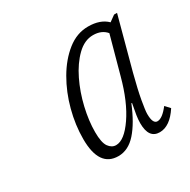

<svg xmlns="http://www.w3.org/2000/svg" viewBox="-89 -804 498 503"><g transform="rotate(-30 159.5 -552.0)"><path d="M135 -385Q77 -385 77 -470Q77 -512 88.5 -555.5Q100 -599 121.5 -636Q143 -673 172 -696Q201 -719 235 -719Q272 -719 292 -699L310 -712H319L277 -556Q265 -510 260 -481.5Q255 -453 255 -443Q255 -413 269 -413Q284 -413 304 -439L317 -425Q291 -385 260 -385Q227 -385 227 -431Q227 -442 229 -455Q231 -468 235 -488H233Q213 -439 189 -412Q165 -385 135 -385ZM144 -413Q169 -413 197.5 -454.5Q226 -496 244 -563L275 -676Q261 -693 235 -693Q209 -693 186.5 -671Q164 -649 147.5 -615Q131 -581 122 -542.5Q113 -504 113 -470Q113 -438 122 -425.5Q131 -413 144 -413Z"/></g></svg>

Font: Noto Serif ExtraCondensed ExtraLight
Style: Italic
Weight: 200
Width: 2
Italic angle: -12°
Designer: Monotype Design Team
Foundry: Monotype Imaging Inc.
Version: Version 2.014; ttfautohint (v1.8.4.7-5d5b)